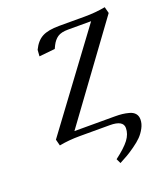

<svg xmlns="http://www.w3.org/2000/svg" viewBox="-116 -527 654 762"><g transform="rotate(-20 211.0 -145.5)"><path d="M53.2 -19 345.2 -413.1H248Q218.8 -413.1 203.6 -402.8Q188.5 -392.6 178.2 -372.1L171.9 -358.9L105 -352.1L106.9 -378.9Q123 -412.6 148.2 -425.8Q173.3 -439 219.2 -439H328.1Q373 -439 415 -446.8L421.9 -419.9L133.8 -25.9H304.2Q322.3 -25.9 335.7 -24.4Q349.1 -22.9 364.3 -18.8Q379.4 -14.6 387.7 -4.9Q396 4.9 396 20Q396 38.1 386.2 56.2Q376.5 74.2 363.5 87.4Q350.6 100.6 329.8 115.2Q309.1 129.9 295.4 137.7Q281.7 145.5 262.2 155.8L252.9 136.2Q294.4 105 312.3 81.3Q330.1 57.6 330.1 32.2Q330.1 0 273.9 0H146Q101.1 0 60.1 7.8Z"/></g></svg>

Font: Dehuti
Style: Italic
Weight: 400
Version: Version 1.2